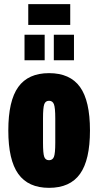

<svg xmlns="http://www.w3.org/2000/svg" viewBox="-20 -892 473 924"><path d="M116 -772V-872H318V-772ZM98 -602V-725H195V-602ZM239 -602V-725H336V-602ZM216 12Q116 12 68 -55Q20 -122 20 -264Q20 -407 68 -473.5Q116 -540 216 -540Q317 -540 365 -473.5Q413 -407 413 -264Q413 -122 365 -55Q317 12 216 12ZM216 -121Q233 -121 239.5 -137Q246 -153 246 -205V-322Q246 -374 239.5 -390.5Q233 -407 216 -407Q199 -407 193 -390.5Q187 -374 187 -322V-205Q187 -153 193 -137Q199 -121 216 -121Z"/></svg>

Font: Archivo ExtraCondensed Black
Style: Regular
Weight: 900
Width: 2
Designer: Hector Gatti
Foundry: Omnibus-Type
Version: Version 2.001; ttfautohint (v1.8.3)